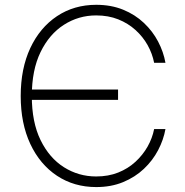

<svg xmlns="http://www.w3.org/2000/svg" viewBox="-20 -757 760 787"><path d="M374.5 9.8Q283.7 9.8 213.6 -36.6Q143.6 -83 104.2 -167Q64.9 -251 64.9 -363.3Q64.9 -476.1 104.2 -560.1Q143.6 -644 213.6 -690.7Q283.7 -737.3 374.5 -737.3Q435.5 -737.3 484.6 -717.3Q533.7 -697.3 569.8 -663.1Q606 -628.9 628.2 -586.4Q650.4 -543.9 658.2 -499.5H611.8Q604.5 -537.1 585.2 -571.8Q565.9 -606.4 535.4 -634Q504.9 -661.6 464.6 -677.7Q424.3 -693.8 374 -693.8Q302.2 -693.8 242.2 -655.5Q182.1 -617.2 146.2 -543.5Q110.4 -469.7 110.4 -363.3Q110.4 -256.3 146.2 -182.9Q182.1 -109.4 242.2 -71.5Q302.2 -33.7 374 -33.7Q424.3 -33.7 464.6 -49.8Q504.9 -65.9 535.2 -93.8Q565.4 -121.6 585 -156.2Q604.5 -190.9 611.8 -228H658.2Q650.4 -184.1 628.2 -141.6Q606 -99.1 569.8 -64.9Q533.7 -30.8 484.6 -10.5Q435.5 9.8 374.5 9.8ZM92.8 -347.7V-390.1H463.9V-347.7Z"/></svg>

Font: Inter 16pt ExtraLight
Style: Regular
Weight: 250
Version: Version 4.001;git-66647c0bb